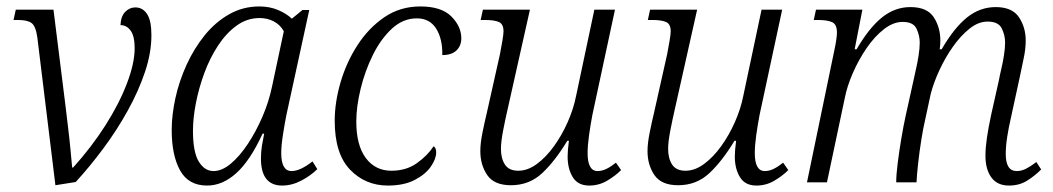

<svg xmlns="http://www.w3.org/2000/svg" viewBox="-20 -566 3270 596"><path d="M96 -449Q91 -485 78 -494.5Q65 -504 35 -504H22L29 -536H146L183 -240Q187 -206 191.5 -169Q196 -132 199 -99.5Q202 -67 204 -46H207Q264 -109 307 -176.5Q350 -244 374 -307Q398 -370 398 -416Q398 -454 385.5 -471Q373 -488 354 -488Q355 -515 368.5 -529Q382 -543 400 -543Q423 -543 436.5 -522.5Q450 -502 450 -457Q450 -402 430 -342.5Q410 -283 376.5 -222.5Q343 -162 301 -105.5Q259 -49 215 -1L152 9Z M623 10Q565 10 539 -37Q513 -84 513 -162Q513 -209 524.5 -261.5Q536 -314 559 -364.5Q582 -415 615 -456Q648 -497 691 -521.5Q734 -546 785 -546Q817 -546 843 -535Q869 -524 886 -508L919 -535H940L869 -209Q864 -184 858.5 -149Q853 -114 853 -91Q853 -35 885 -35Q912 -35 950 -65L965 -41Q945 -21 915.5 -5.5Q886 10 856 10Q790 10 790 -74Q790 -95 793 -113Q796 -131 800 -151H795Q757 -68 714 -29Q671 10 623 10ZM643 -35Q669 -35 696.5 -58Q724 -81 749.5 -119.5Q775 -158 795 -204.5Q815 -251 825 -300L861 -469Q850 -489 830 -499.5Q810 -510 786 -510Q747 -510 714.5 -486.5Q682 -463 656.5 -424Q631 -385 614 -338.5Q597 -292 588 -245.5Q579 -199 579 -160Q579 -94 597 -64.5Q615 -35 643 -35Z M1184 10Q1114 10 1066.5 -39.5Q1019 -89 1019 -191Q1019 -248 1037 -310Q1055 -372 1089.5 -425.5Q1124 -479 1173 -512.5Q1222 -546 1285 -546Q1350 -546 1381 -515Q1412 -484 1412 -447Q1412 -424 1397 -409.5Q1382 -395 1353 -395Q1354 -445 1334 -477Q1314 -509 1274 -509Q1231 -509 1196.5 -477Q1162 -445 1137.5 -395.5Q1113 -346 1099.5 -290.5Q1086 -235 1086 -189Q1086 -115 1115.5 -75.5Q1145 -36 1195 -36Q1241 -36 1274 -59.5Q1307 -83 1326 -112Q1334 -107 1334 -93Q1334 -73 1317.5 -49Q1301 -25 1267.5 -7.5Q1234 10 1184 10Z M1809 10Q1774 10 1758 -16Q1742 -42 1742 -80Q1742 -99 1746 -129H1741Q1703 -66 1663 -28.5Q1623 9 1566 9Q1514 9 1492.5 -22.5Q1471 -54 1471 -97Q1471 -121 1477.5 -153.5Q1484 -186 1491 -215L1532 -398Q1536 -419 1539.5 -439.5Q1543 -460 1543 -469Q1543 -491 1529 -497.5Q1515 -504 1485 -504H1472L1479 -536H1625L1556 -228Q1549 -198 1542 -162Q1535 -126 1535 -104Q1535 -74 1547.5 -55Q1560 -36 1589 -36Q1618 -36 1646.5 -57Q1675 -78 1699.5 -112Q1724 -146 1742 -186.5Q1760 -227 1768 -267L1825 -536H1889L1819 -210Q1813 -179 1808.5 -146.5Q1804 -114 1804 -91Q1804 -35 1835 -35Q1849 -35 1863 -42Q1877 -49 1892 -61L1908 -38Q1890 -20 1864.5 -5Q1839 10 1809 10Z M2328 10Q2293 10 2277 -16Q2261 -42 2261 -80Q2261 -99 2265 -129H2260Q2222 -66 2182 -28.5Q2142 9 2085 9Q2033 9 2011.5 -22.5Q1990 -54 1990 -97Q1990 -121 1996.5 -153.5Q2003 -186 2010 -215L2051 -398Q2055 -419 2058.5 -439.5Q2062 -460 2062 -469Q2062 -491 2048 -497.5Q2034 -504 2004 -504H1991L1998 -536H2144L2075 -228Q2068 -198 2061 -162Q2054 -126 2054 -104Q2054 -74 2066.5 -55Q2079 -36 2108 -36Q2137 -36 2165.5 -57Q2194 -78 2218.5 -112Q2243 -146 2261 -186.5Q2279 -227 2287 -267L2344 -536H2408L2338 -210Q2332 -179 2327.5 -146.5Q2323 -114 2323 -91Q2323 -35 2354 -35Q2368 -35 2382 -42Q2396 -49 2411 -61L2427 -38Q2409 -20 2383.5 -5Q2358 10 2328 10Z M3112 10Q3076 10 3057.5 -15Q3039 -40 3039 -83Q3039 -107 3043.5 -138Q3048 -169 3057 -211L3081 -318Q3083 -330 3088 -351Q3093 -372 3096.5 -394.5Q3100 -417 3100 -434Q3100 -457 3089.5 -478Q3079 -499 3046 -499Q3017 -499 2989.5 -477Q2962 -455 2938 -421Q2914 -387 2896 -348Q2878 -309 2869 -274L2852 -195Q2846 -170 2840 -132.5Q2834 -95 2830 -58.5Q2826 -22 2825 0H2762Q2762 -23 2766.5 -59Q2771 -95 2777.5 -134Q2784 -173 2791 -205L2816 -318Q2818 -329 2823 -350Q2828 -371 2831.5 -394Q2835 -417 2835 -434Q2835 -456 2825 -477Q2815 -498 2782 -498Q2753 -498 2724 -475.5Q2695 -453 2670 -416.5Q2645 -380 2627 -338.5Q2609 -297 2602 -260L2547 0H2485L2571 -415Q2574 -429 2576 -443Q2578 -457 2578 -465Q2578 -490 2563.5 -497Q2549 -504 2518 -504H2506L2513 -536H2657L2633 -413H2639Q2678 -480 2718 -512Q2758 -544 2806 -544Q2858 -544 2878.5 -512.5Q2899 -481 2899 -440Q2899 -428 2897 -413H2903Q2942 -480 2982 -512Q3022 -544 3071 -544Q3122 -544 3143 -512.5Q3164 -481 3164 -440Q3164 -414 3157.5 -384Q3151 -354 3146 -329L3118 -200Q3111 -170 3106.5 -141Q3102 -112 3102 -88Q3102 -35 3136 -35Q3151 -35 3165.5 -42.5Q3180 -50 3197 -63L3212 -40Q3192 -20 3168 -5Q3144 10 3112 10Z"/></svg>

Font: Noto Serif SemiCondensed Light
Style: Italic
Weight: 300
Width: 4
Italic angle: -12°
Designer: Monotype Design Team
Foundry: Monotype Imaging Inc.
Version: Version 2.013; ttfautohint (v1.8.4.7-5d5b)